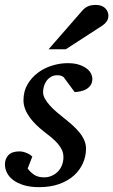

<svg xmlns="http://www.w3.org/2000/svg" viewBox="-28 -752 462 784"><path d="M349.1 -431.2Q349.1 -413.6 341.3 -403.1Q333.5 -392.6 322.3 -386.7Q311 -380.9 298.6 -378.7Q286.1 -376.5 276.9 -376L231.9 -437Q229 -439.5 222.7 -442.1Q216.3 -444.8 207 -444.8Q190.4 -444.8 179.2 -437.7Q168 -430.7 160.9 -420.2Q153.8 -409.7 150.9 -397.7Q147.9 -385.7 147.9 -376Q147.9 -362.3 155.8 -348.4Q163.6 -334.5 176.3 -320.6Q189 -306.6 204.8 -293.2Q220.7 -279.8 236.8 -267.1Q253.4 -253.9 268.8 -240Q284.2 -226.1 296.4 -211.2Q308.6 -196.3 315.9 -179.7Q323.2 -163.1 323.2 -145Q323.2 -114.3 310.8 -85.9Q298.3 -57.6 274.2 -35.6Q250 -13.7 214.1 -0.7Q178.2 12.2 131.8 12.2Q95.7 12.2 69.3 4.2Q43 -3.9 25.9 -16.8Q8.8 -29.8 0.5 -46.4Q-7.8 -63 -7.8 -80.1Q-7.8 -104 6.6 -118.9Q21 -133.8 51.8 -133.8Q61 -133.8 69.3 -131.3Q77.6 -128.9 84.5 -125.7Q91.3 -122.6 96.4 -118.9Q101.6 -115.2 104 -112.8L85 -64Q95.7 -48.8 111.6 -38.3Q127.4 -27.8 152.8 -27.8Q168 -27.8 182.1 -33.7Q196.3 -39.6 207.3 -50.3Q218.3 -61 224.6 -76.4Q231 -91.8 231 -110.8Q231 -126 224.9 -139.4Q218.8 -152.8 207.8 -165.5Q196.8 -178.2 181.9 -190.7Q167 -203.1 148.9 -216.8Q133.3 -229 118.9 -243.2Q104.5 -257.3 93 -273.2Q81.5 -289.1 74.7 -306.6Q67.9 -324.2 67.9 -342.8Q67.9 -379.4 84.5 -407.7Q101.1 -436 127.2 -455.3Q153.3 -474.6 185.3 -484.4Q217.3 -494.1 248 -494.1Q276.4 -494.1 295.7 -487.5Q314.9 -481 326.9 -471.4Q338.9 -461.9 344 -450.9Q349.1 -439.9 349.1 -431.2ZM414.6 -689Q414.6 -674.8 408.2 -665.3Q401.9 -655.8 390.6 -647.9L240.7 -550.8H170.4L306.6 -707Q311.5 -712.9 316.9 -717.3Q322.3 -721.7 328.9 -725.1Q335.4 -728.5 344 -730.2Q352.5 -731.9 363.8 -731.9Q377 -731.9 386.5 -728Q396 -724.1 402.1 -718Q408.2 -711.9 411.4 -704.1Q414.6 -696.3 414.6 -689Z"/></svg>

Font: Charis SIL
Style: Italic
Weight: 400
Italic angle: -11°
Foundry: SIL International
Version: Version 4.112